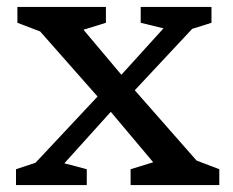

<svg xmlns="http://www.w3.org/2000/svg" viewBox="-20 -532 669 552"><path d="M545 -70.5 610.5 -45.5V0H355.5V-45.5L420.5 -65.5L298.5 -210.5L165 -62.5L229.5 -45.5V0H26V-45.5L82 -64L260.5 -254.5L95.5 -441.5L30 -466.5V-512H284.5V-466.5L220 -446.5L329 -317L450 -450.5L384.5 -466.5V-512H588V-466.5L532.5 -449L367.5 -272.5Z"/></svg>

Font: Newsreader 6pt
Style: Regular
Weight: 400
Designer: Hugues Gentile
Foundry: Production Type
Version: Version 1.003; ttfautohint (v1.8.3)